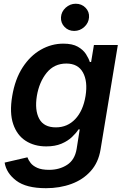

<svg xmlns="http://www.w3.org/2000/svg" viewBox="-20 -784 665 1018"><path d="M223.7 213.8Q119 213.8 66.2 173.8Q13.5 133.9 4.6 78.1L125.4 50.1Q130.7 65 142.6 80.3Q154.5 95.5 177.9 106Q201.3 116.5 240.4 116.5Q295.1 116.5 335.9 90Q376.8 63.6 386.4 5.3L402.7 -98H396.3Q383.5 -78.1 361.3 -57.2Q339.1 -36.2 305.6 -22Q272 -7.8 225.1 -7.8Q161.9 -7.8 115.9 -37.5Q70 -67.1 49.9 -126.4Q29.8 -185.7 44.7 -274.5Q59.7 -364.3 99.8 -426.3Q139.9 -488.3 196.4 -520.4Q252.8 -552.6 315.7 -552.6Q364 -552.6 392.4 -536.4Q420.8 -520.2 435.4 -497.7Q449.9 -475.1 456.3 -455.3H463.1L478 -545.5H604.8L513.1 8.9Q501.8 77.8 460.9 123.2Q420.1 168.7 358.7 191.2Q297.2 213.8 223.7 213.8ZM276.3 -108.7Q337.7 -108.7 379.3 -152.9Q420.8 -197.1 433.6 -275.2Q446 -352.6 419.7 -399.9Q393.5 -447.1 331.7 -447.1Q267.4 -447.1 227.6 -398.3Q187.9 -349.4 175.4 -275.2Q163.4 -199.9 187.9 -154.3Q212.4 -108.7 276.3 -108.7ZM373.2 -620Q342.7 -620 322.3 -641.2Q301.8 -662.3 303.3 -692.1Q305 -721.9 328.1 -743.1Q351.2 -764.2 381.7 -764.2Q412.6 -764.2 433.4 -743.1Q454.2 -721.9 452.1 -692.1Q449.9 -662.3 427 -641.2Q404.1 -620 373.2 -620Z"/></svg>

Font: Inter UI Semi Bold
Style: Italic
Weight: 600
Italic angle: -9.39999°
Designer: Rasmus Andersson
Foundry: rsms
Version: 3.2;8d6f07862